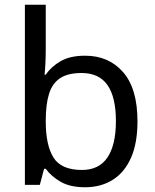

<svg xmlns="http://www.w3.org/2000/svg" viewBox="-20 -780 655 810"><path d="M173 -575Q173 -541 171.5 -511.5Q170 -482 168 -465H173Q196 -499 236 -522Q276 -545 339 -545Q439 -545 499.5 -475.5Q560 -406 560 -268Q560 -176 532.5 -114Q505 -52 455 -21Q405 10 339 10Q276 10 236 -13Q196 -36 173 -68H166L148 0H85V-760H173ZM324 -472Q267 -472 234 -450.5Q201 -429 187 -384.5Q173 -340 173 -271V-267Q173 -168 205.5 -115.5Q238 -63 326 -63Q398 -63 433.5 -116Q469 -169 469 -269Q469 -370 433.5 -421Q398 -472 324 -472Z"/></svg>

Font: Noto Sans Ambassadori
Style: Regular
Weight: 400
Designer: Monotype Design Team
Foundry: Monotype Imaging Inc.
Version: Version 2.013